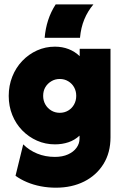

<svg xmlns="http://www.w3.org/2000/svg" viewBox="-20 -657 564 883"><path d="M236.8 206.2Q201.4 206.2 167.4 199.7Q133.3 193.1 103.8 180.6Q74.3 168.1 51.4 151.4L86.8 6.9Q113.9 34 151 49.3Q188.2 64.6 232.6 64.6Q267.4 64.6 292.7 53.1Q318.1 41.7 331.9 22.6Q345.8 3.5 345.8 -19.4V-33.3Q323.6 -12.5 294.8 -2.8Q266 6.9 232.6 6.9Q188.9 6.9 150.3 -10.1Q111.8 -27.1 82.3 -57.3Q52.8 -87.5 36.5 -128.1Q20.1 -168.8 20.1 -216Q20.1 -263.2 36.5 -304.5Q52.8 -345.8 82.3 -376.7Q111.8 -407.6 150.3 -425Q188.9 -442.4 232.6 -442.4Q266.7 -442.4 295.5 -431.2Q324.3 -420.1 346.5 -398.6V-432.6H488.2V-25.7Q488.2 45.1 455.9 97.2Q423.6 149.3 367 177.8Q310.4 206.2 236.8 206.2ZM254.9 -138.2Q276.4 -138.2 293.8 -148.6Q311.1 -159 320.8 -176.7Q330.6 -194.4 330.6 -216Q330.6 -238.2 320.8 -255.6Q311.1 -272.9 293.8 -283.3Q276.4 -293.8 254.9 -293.8Q233.3 -293.8 216 -283.3Q198.6 -272.9 188.5 -255.9Q178.5 -238.9 178.5 -216Q178.5 -194.4 188.5 -176.7Q198.6 -159 216 -148.6Q233.3 -138.2 254.9 -138.2ZM185.4 -483.3Q188.9 -525.7 201.4 -564.2Q213.9 -602.8 236.1 -636.8H409.7Q383.3 -605.6 367.7 -567.7Q352.1 -529.9 347.9 -483.3Z"/></svg>

Font: Afacad Flux Black
Style: Regular
Weight: 900
Designer: Kristian Moeller
Foundry: Dicotype
Version: Version 1.100